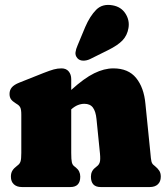

<svg xmlns="http://www.w3.org/2000/svg" viewBox="-20 -755 675 775"><path d="M267.5 -435.5V-392Q320 -439.5 360.2 -459.2Q400.5 -479 437.5 -479Q498 -479 529.5 -440.2Q561 -401.5 567 -336L587 -138Q589 -113 591.2 -103.8Q593.5 -94.5 599.5 -89.5L605.5 -84.5Q616.5 -75.5 622.8 -66Q629 -56.5 629 -42Q629 -22 617.2 -11Q605.5 0 584.5 0H386.5Q347 0 347 -42Q347 -65 365 -78.5L372 -84.5Q379 -89.5 382.5 -99.5Q386 -109.5 383.5 -135.5L369.5 -274.5Q366.5 -305 355.2 -320.5Q344 -336 320.5 -336Q307.5 -336 294.2 -330.8Q281 -325.5 267.5 -313.5V-138Q267.5 -110.5 270 -100Q272.5 -89.5 279 -84.5L286.5 -78.5Q304 -64.5 304 -42Q304 0 264 0H68.5Q48 0 36 -11Q24 -22 24 -42Q24 -56.5 30 -66.2Q36 -76 47.5 -84.5L53.5 -89.5Q60 -94.5 63 -103.8Q66 -113 66 -138V-292.5Q66 -313.5 61.5 -321.8Q57 -330 48 -335L42 -339Q30.5 -346 24.5 -354.2Q18.5 -362.5 18.5 -376Q18.5 -391 27.5 -402Q36.5 -413 58 -421.5L156 -460.5Q181.5 -470.5 197 -474.8Q212.5 -479 228.5 -479Q247 -479 257.2 -466.8Q267.5 -454.5 267.5 -435.5ZM324 -646Q343 -690 368.2 -715.5Q393.5 -741 434.5 -733.5Q469 -727.5 486.5 -700Q504 -672.5 498.5 -641.5Q493.5 -612 474.5 -592Q455.5 -572 416 -552.5L343.5 -516.5Q330 -510 315.5 -510.2Q301 -510.5 292.5 -520Q283 -531 284.8 -544Q286.5 -557 293 -571.5Z"/></svg>

Font: Fraunces 72pt S100 Black
Style: Regular
Weight: 900
Version: Version 1.000; ttfautohint (v1.8.3)